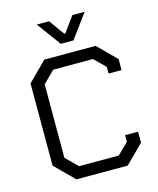

<svg xmlns="http://www.w3.org/2000/svg" viewBox="-130 -993 892 1084"><g transform="rotate(-15 315.5 -451.0)"><path d="M70 -110V-590L180 -700H480L586 -594V-530H510V-569L446 -632H214L146 -565V-135L214 -68H446L510 -131V-170H586V-106L480 0H180ZM190 -902H262L327 -812H333L398 -902H470L367 -762H293Z"/></g></svg>

Font: Chakra Petch
Style: Regular
Weight: 400
Designer: Katatrad Aksorn Co.,Ltd.
Foundry: Cadson Demak Co.,Ltd.
Version: Version 1.000; ttfautohint (v1.6)